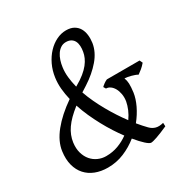

<svg xmlns="http://www.w3.org/2000/svg" viewBox="-166 -842 955 992"><g transform="rotate(-30 311.0 -346.5)"><path d="M252 -551.8Q248 -523.4 251.2 -492.7Q254.4 -461.9 262.7 -429.7Q264.2 -430.2 267.1 -432.1Q297.4 -449.2 318.6 -466.6Q339.8 -483.9 353.3 -501Q366.7 -518.1 374 -534.7Q381.3 -551.3 383.8 -566.9Q387.2 -585 386.2 -601.1Q385.3 -617.2 379.2 -629.4Q373 -641.6 361.1 -648.7Q349.1 -655.8 331.1 -655.8Q313.5 -655.8 299.8 -646.7Q286.1 -637.7 276.4 -623Q266.6 -608.4 260.5 -589.6Q254.4 -570.8 252 -551.8ZM217.8 -41Q256.8 -41 290.3 -53.5Q323.7 -65.9 351.6 -86.4Q332.5 -111.8 313.2 -141.8Q293.9 -171.9 276.1 -204.8Q258.3 -237.8 242.4 -272.9Q226.6 -308.1 214.8 -344.2Q188 -323.2 168.7 -304Q149.4 -284.7 136.2 -265.6Q123 -246.6 115.5 -227.3Q107.9 -208 105 -187Q100.6 -152.8 108.4 -125.7Q116.2 -98.6 132.3 -79.8Q148.4 -61 170.9 -51Q193.4 -41 217.8 -41ZM622.1 -365.2Q609.4 -350.1 597.2 -340.1Q585 -330.1 573.2 -321.8Q565.9 -326.2 556.2 -329.6Q546.4 -333 536.6 -335.7Q526.9 -338.4 517.1 -339.8Q507.3 -341.3 500 -341.8Q503.4 -333 505.1 -324.7Q506.8 -316.4 507.3 -306.4Q507.8 -296.4 506.8 -283.9Q505.9 -271.5 503.9 -254.9Q499 -221.2 481.2 -183.8Q463.4 -146.5 435.1 -111.3Q446.8 -97.2 457.8 -84.7Q468.8 -72.3 479 -62Q494.1 -46.4 512.9 -41.3Q531.7 -36.1 558.1 -43L559.1 -22Q517.6 -3.4 490.7 5.9Q463.9 15.1 454.1 15.1Q444.3 15.1 424.1 -3.2Q403.8 -21.5 377.4 -53.7Q339.4 -22.9 293.7 -3.9Q248 15.1 196.8 15.1Q155.8 15.1 122.8 2.2Q89.8 -10.7 67.9 -35.2Q45.9 -59.6 36.4 -95.5Q26.9 -131.3 33.2 -176.8Q40.5 -231.4 84.5 -285.9Q128.4 -340.3 201.7 -391.1Q193.4 -425.8 190.4 -459Q187.5 -492.2 191.9 -523.9Q197.3 -563.5 213.4 -597.2Q229.5 -630.9 252.7 -655.5Q275.9 -680.2 304.2 -694.1Q332.5 -708 361.8 -708Q389.6 -708 408 -697.5Q426.3 -687 436.3 -669.7Q446.3 -652.3 449 -629.9Q451.7 -607.4 448.2 -583Q440.4 -533.2 402.8 -489.3Q365.2 -445.3 309.1 -409.2L275.4 -387.7Q286.6 -355.5 301.8 -323.2Q316.9 -291 334.5 -259.8Q352.1 -228.5 371.1 -199.5Q390.1 -170.4 409.2 -145Q424.8 -167 434.6 -190.2Q444.3 -213.4 448.2 -234.9Q451.7 -258.3 448 -278.3Q444.3 -298.3 436 -313Q427.7 -327.6 416 -335.9Q404.3 -344.2 391.1 -344.2L382.8 -357.9Q389.2 -364.3 399.2 -371.6Q409.2 -378.9 418.9 -382.8H613.8Z"/></g></svg>

Font: Gentium Plus
Style: Italic
Weight: 400
Italic angle: -8°
Designer: J. Victor Gaultney, Annie Olsen, Iska Routamaa
Foundry: SIL International
Version: Version 1.510